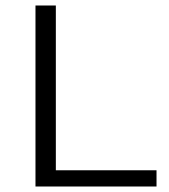

<svg xmlns="http://www.w3.org/2000/svg" viewBox="-20 -678 613 698"><path d="M549 -59V0H109V-658H183V-59Z"/></svg>

Font: Ysabeau Infant
Style: Regular
Weight: 400
Designer: Christian Thalmann (Catharsis Fonts)
Version: Version 0.003